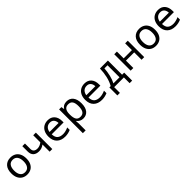

<svg xmlns="http://www.w3.org/2000/svg" viewBox="485 -2368 4431 4431"><g transform="rotate(-45 2700.0 -153.0)"><path d="M54 -270Q54 -405 120.5 -475.5Q187 -546 298 -546Q370 -546 426 -515Q482 -484 514 -421.5Q546 -359 546 -267Q546 -177 514.5 -114.5Q483 -52 428 -21Q373 10 301 10Q229 10 173.5 -21.5Q118 -53 86 -116Q54 -179 54 -270ZM453 -269Q453 -365 414 -418.5Q375 -472 299 -472Q223 -472 184.5 -419Q146 -366 146 -269Q146 -173 185 -119Q224 -65 300 -65Q376 -65 414.5 -118.5Q453 -172 453 -269Z M1035 -234Q996 -206 957 -191.5Q918 -177 872 -177Q778 -177 728.5 -224.5Q679 -272 679 -362V-536H765V-362Q765 -249 890 -249Q928 -249 963.5 -263Q999 -277 1035 -304V-536H1121V0H1035Z M1260 -266Q1260 -352 1291.5 -415.5Q1323 -479 1380.5 -512.5Q1438 -546 1514 -546Q1619 -546 1679.5 -478Q1740 -410 1740 -292V-250H1352Q1355 -151 1404.5 -108.5Q1454 -66 1544 -66Q1623 -66 1717 -109V-28Q1631 10 1538 10Q1407 10 1333.5 -62Q1260 -134 1260 -266ZM1649 -323Q1646 -393 1611 -432.5Q1576 -472 1514 -472Q1448 -472 1406.5 -432.5Q1365 -393 1354 -323Z M1879 -536H1954L1966 -463H1970Q2019 -546 2130 -546Q2230 -546 2288 -474Q2346 -402 2346 -269Q2346 -134 2288 -62Q2230 10 2130 10Q2076 10 2036 -12Q1996 -34 1970 -69H1964Q1970 -29 1970 11V240H1879ZM2251 -271Q2251 -374 2217.5 -423Q2184 -472 2109 -472Q1970 -472 1970 -289V-269Q1970 -169 2002 -117Q2034 -65 2110 -65Q2184 -65 2217.5 -115.5Q2251 -166 2251 -271Z M2460 -266Q2460 -352 2491.5 -415.5Q2523 -479 2580.5 -512.5Q2638 -546 2714 -546Q2819 -546 2879.5 -478Q2940 -410 2940 -292V-250H2552Q2555 -151 2604.5 -108.5Q2654 -66 2744 -66Q2823 -66 2917 -109V-28Q2831 10 2738 10Q2607 10 2533.5 -62Q2460 -134 2460 -266ZM2849 -323Q2846 -393 2811 -432.5Q2776 -472 2714 -472Q2648 -472 2606.5 -432.5Q2565 -393 2554 -323Z M3058 -74H3101Q3154 -166 3182 -286.5Q3210 -407 3213 -537H3473V-74H3541V187H3458V0H3141V187H3058ZM3389 -74V-466H3288Q3282 -363 3257 -258Q3232 -153 3190 -74Z M3679 -536H3766V-315H4035V-536H4121V0H4035V-241H3766V0H3679Z M4254 -270Q4254 -405 4320.5 -475.5Q4387 -546 4498 -546Q4570 -546 4626 -515Q4682 -484 4714 -421.5Q4746 -359 4746 -267Q4746 -177 4714.5 -114.5Q4683 -52 4628 -21Q4573 10 4501 10Q4429 10 4373.5 -21.5Q4318 -53 4286 -116Q4254 -179 4254 -270ZM4653 -269Q4653 -365 4614 -418.5Q4575 -472 4499 -472Q4423 -472 4384.5 -419Q4346 -366 4346 -269Q4346 -173 4385 -119Q4424 -65 4500 -65Q4576 -65 4614.5 -118.5Q4653 -172 4653 -269Z M4860 -266Q4860 -352 4891.5 -415.5Q4923 -479 4980.5 -512.5Q5038 -546 5114 -546Q5219 -546 5279.5 -478Q5340 -410 5340 -292V-250H4952Q4955 -151 5004.5 -108.5Q5054 -66 5144 -66Q5223 -66 5317 -109V-28Q5231 10 5138 10Q5007 10 4933.5 -62Q4860 -134 4860 -266ZM5249 -323Q5246 -393 5211 -432.5Q5176 -472 5114 -472Q5048 -472 5006.5 -432.5Q4965 -393 4954 -323Z"/></g></svg>

Font: Noto Sans Mono UI
Style: Regular
Weight: 400
Monospace: yes
Designer: Monotype Design team
Foundry: Monotype Imaging Inc.
Version: Version 1.000